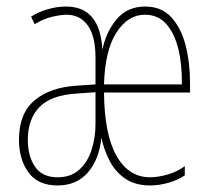

<svg xmlns="http://www.w3.org/2000/svg" viewBox="-20 -608 648 587"><path d="M424 -588Q474 -588 504 -555Q534 -522 547.5 -469Q561 -416 561 -354V-325H298Q299 -198 336 -132Q373 -66 439 -66Q462 -66 491 -74Q520 -82 545 -100V-72Q525 -58 496 -49.5Q467 -41 439 -41Q394 -41 363.5 -61.5Q333 -82 315.5 -115.5Q298 -149 290 -187Q283 -120 248.5 -80.5Q214 -41 156 -41Q96 -41 67 -81Q38 -121 38 -181Q38 -261 85.5 -301Q133 -341 214 -346L272 -350V-431Q272 -497 248.5 -530Q225 -563 183 -563Q167 -563 140.5 -557Q114 -551 86 -534L75 -557Q96 -571 125 -579.5Q154 -588 182 -588Q286 -588 293 -456Q304 -510 336.5 -549Q369 -588 424 -588ZM423 -563Q371 -563 336 -508.5Q301 -454 298 -350H536Q537 -411 525 -459Q513 -507 488 -535Q463 -563 423 -563ZM214 -322Q135 -317 100 -280Q65 -243 65 -181Q65 -131 87 -98.5Q109 -66 156 -66Q196 -66 221.5 -88.5Q247 -111 259.5 -148.5Q272 -186 272 -230V-326Z"/></svg>

Font: Noto Sans Tamil UI ExtraCondensed Thin
Style: Regular
Weight: 100
Width: 2
Designer: Jelle Bosma - Monotype Design Team
Foundry: Monotype Imaging Inc.
Version: Version 2.004; ttfautohint (v1.8.4.7-5d5b)